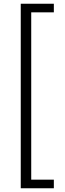

<svg xmlns="http://www.w3.org/2000/svg" viewBox="-20 -814 347 1027"><path d="M91 193V-794H268V-748H147V147H268V193Z"/></svg>

Font: Onest ExtraLight
Style: Regular
Weight: 250
Designer: Dmitri Voloshin, Andrey Kudryavtsev
Foundry: Dmitri Voloshin, Andrey Kudryavtsev
Version: Version 1.000;gftools[0.9.33]